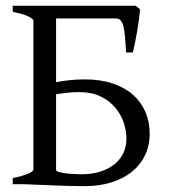

<svg xmlns="http://www.w3.org/2000/svg" viewBox="-20 -635 590 662"><path d="M253.9 -317.4Q230.5 -317.4 210.7 -315.2Q190.9 -313 173.3 -310.1V-50.8Q173.3 -46.4 177.2 -43.9Q185.5 -41 196.3 -39.1Q207 -37.1 218.5 -36.1Q230 -35.2 241.2 -34.7Q252.4 -34.2 262.2 -34.2Q297.4 -34.2 325.7 -43.2Q354 -52.2 374.3 -68.4Q394.5 -84.5 405.3 -107.2Q416 -129.9 416 -157.2Q416 -184.1 406.5 -212.4Q397 -240.7 377.2 -264.2Q357.4 -287.6 326.9 -302.5Q296.4 -317.4 253.9 -317.4ZM462.9 -603Q461.9 -590.3 459.5 -570.8Q457 -551.3 453.4 -530Q449.7 -508.8 445.6 -488.3Q441.4 -467.8 438 -454.1H414.6Q413.1 -485.4 411.1 -507.6Q409.2 -529.8 405.5 -543.9Q401.9 -558.1 396 -564.7Q390.1 -571.3 380.9 -571.3H173.3V-351.6Q195.3 -356 220.7 -358.6Q246.1 -361.3 272.9 -361.3Q326.2 -361.3 367.9 -347.4Q409.7 -333.5 438 -308.6Q466.3 -283.7 481.2 -249.3Q496.1 -214.8 496.1 -173.8Q496.1 -132.3 479.7 -98.9Q463.4 -65.4 433.8 -42Q404.3 -18.6 363.3 -5.9Q322.3 6.8 272.9 6.8Q262.2 6.8 247.3 6.6Q232.4 6.3 215.3 5.9Q198.2 5.4 180.2 4.9Q162.1 4.4 145 3.4Q104.5 2 60.1 0H23.9V-21Q57.1 -27.8 76.2 -35.9Q95.2 -43.9 95.2 -50.8V-564Q95.2 -569.8 77.1 -578.6Q59.1 -587.4 23.9 -594.2V-615.2H447.8Z"/></svg>

Font: Noto Serif Devanagari
Style: Regular
Weight: 400
Designer: Monotype Design Team
Foundry: Monotype Imaging Inc.
Version: Version 1.01